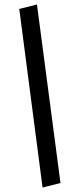

<svg xmlns="http://www.w3.org/2000/svg" viewBox="-20 -773 325 857"><path d="M170 64 66 -733 145 -753 250 44Z"/></svg>

Font: Nunito Sans 7pt SemiCondensed Medium
Style: Italic
Weight: 500
Width: 4
Italic angle: -9°
Designer: Vernon Adams
Foundry: Vernon Adams
Version: Version 3.101;gftools[0.9.27]